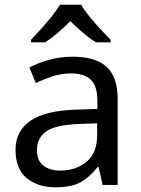

<svg xmlns="http://www.w3.org/2000/svg" viewBox="-20 -786 601 816"><path d="M288 -545Q386 -545 433 -502Q480 -459 480 -365V0H416L399 -76H395Q360 -32 321.5 -11Q283 10 215 10Q142 10 94 -28.5Q46 -67 46 -149Q46 -229 109 -272.5Q172 -316 303 -320L394 -323V-355Q394 -422 365 -448Q336 -474 283 -474Q241 -474 203 -461.5Q165 -449 132 -433L105 -499Q140 -518 188 -531.5Q236 -545 288 -545ZM314 -259Q214 -255 175.5 -227Q137 -199 137 -148Q137 -103 164.5 -82Q192 -61 235 -61Q303 -61 348 -98.5Q393 -136 393 -214V-262ZM325 -766Q337 -744 359.5 -716.5Q382 -689 406.5 -662.5Q431 -636 450 -617V-606H388Q362 -622 334 -645.5Q306 -669 279 -696Q252 -669 225 -646Q198 -623 172 -606H112V-617Q131 -637 154.5 -663Q178 -689 200 -716.5Q222 -744 235 -766Z"/></svg>

Font: Noto Sans Indic Siyaq Numbers
Style: Regular
Weight: 400
Designer: Monotype Design Team
Foundry: Monotype Imaging Inc.
Version: Version 2.002; ttfautohint (v1.8.4.7-5d5b)